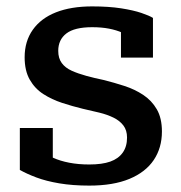

<svg xmlns="http://www.w3.org/2000/svg" viewBox="-20 -568 567 600"><path d="M377 -138Q377 -161 365.5 -176Q354 -191 334.5 -200.5Q315 -210 290.5 -216Q266 -222 239 -228Q206 -236 174 -246.5Q142 -257 115.5 -274Q89 -291 73 -319Q57 -347 57 -389Q57 -439 82.5 -475Q108 -511 155 -529.5Q202 -548 268 -548Q320 -548 358.5 -542Q397 -536 422 -527.5Q447 -519 458 -512V-388H358V-489Q370 -490 377.5 -486.5Q385 -483 389 -477Q393 -471 394.5 -462.5Q396 -454 394 -444Q382 -457 363 -465.5Q344 -474 320.5 -478.5Q297 -483 268 -483Q213 -483 187.5 -463.5Q162 -444 162 -409Q162 -386 173 -371Q184 -356 204 -347Q224 -338 249.5 -331Q275 -324 304 -318Q336 -310 368.5 -299.5Q401 -289 427.5 -271.5Q454 -254 470 -226.5Q486 -199 486 -157Q486 -106 460.5 -68Q435 -30 384.5 -9Q334 12 259 12Q207 12 165.5 5Q124 -2 93.5 -13.5Q63 -25 42 -37V-168H145V-34Q128 -41 119 -49.5Q110 -58 106.5 -67Q103 -76 104 -84Q105 -92 109 -98Q124 -85 146 -75Q168 -65 196.5 -59.5Q225 -54 259 -54Q299 -54 324.5 -63Q350 -72 363.5 -91Q377 -110 377 -138Z"/></svg>

Font: Roboto Serif Medium
Style: Regular
Weight: 500
Designer: Greg Gazdowicz
Foundry: Commercial Type
Version: Version 1.008